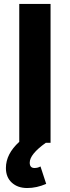

<svg xmlns="http://www.w3.org/2000/svg" viewBox="-20 -720 353 968"><path d="M129.9 100.1Q129.9 127 153.8 127Q170.9 127 184.1 119.1L212.9 207Q165 228 117.2 228Q69.3 228 39.6 200.9Q9.8 173.8 9.8 127Q9.8 56.2 77.1 -4.9V-700.2H234.9V0H210.9Q129.9 57.6 129.9 100.1Z"/></svg>

Font: Montserrat-SemiBold
Style: Regular
Weight: 600
Designer: Julieta Ulanovsky
Foundry: Julieta Ulanovsky
Version: Version 6.001